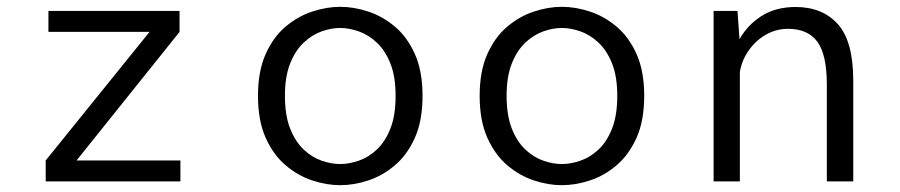

<svg xmlns="http://www.w3.org/2000/svg" viewBox="-20 -532 2640 563"><path d="M114 0V-61.5L418.5 -438.5H122V-500H506.5V-438.5L204.5 -61.5H509V0Z M977.5 11Q937.5 11 895.2 -3Q853 -17 817 -47.8Q781 -78.5 758.8 -128.5Q736.5 -178.5 736.5 -251Q736.5 -323 758.8 -373Q781 -423 817 -453.5Q853 -484 895.2 -498Q937.5 -512 977.5 -512Q1018 -512 1060.2 -498Q1102.5 -484 1138.5 -453.5Q1174.5 -423 1196.8 -373Q1219 -323 1219 -251Q1219 -178.5 1196.8 -128.5Q1174.5 -78.5 1138.5 -47.8Q1102.5 -17 1060.2 -3Q1018 11 977.5 11ZM977.5 -51Q1003.5 -51 1032 -60.8Q1060.5 -70.5 1085 -93.5Q1109.5 -116.5 1124.8 -155Q1140 -193.5 1140 -251Q1140 -307.5 1124.8 -345.8Q1109.5 -384 1085 -407Q1060.5 -430 1032 -440Q1003.5 -450 977.5 -450Q951.5 -450 923.2 -440Q895 -430 870.5 -407Q846 -384 830.8 -345.8Q815.5 -307.5 815.5 -251Q815.5 -193.5 830.8 -155Q846 -116.5 870.5 -93.5Q895 -70.5 923.2 -60.8Q951.5 -51 977.5 -51Z M1627.5 11Q1587.5 11 1545.2 -3Q1503 -17 1467 -47.8Q1431 -78.5 1408.8 -128.5Q1386.5 -178.5 1386.5 -251Q1386.5 -323 1408.8 -373Q1431 -423 1467 -453.5Q1503 -484 1545.2 -498Q1587.5 -512 1627.5 -512Q1668 -512 1710.2 -498Q1752.5 -484 1788.5 -453.5Q1824.5 -423 1846.8 -373Q1869 -323 1869 -251Q1869 -178.5 1846.8 -128.5Q1824.5 -78.5 1788.5 -47.8Q1752.5 -17 1710.2 -3Q1668 11 1627.5 11ZM1627.5 -51Q1653.5 -51 1682 -60.8Q1710.5 -70.5 1735 -93.5Q1759.5 -116.5 1774.8 -155Q1790 -193.5 1790 -251Q1790 -307.5 1774.8 -345.8Q1759.5 -384 1735 -407Q1710.5 -430 1682 -440Q1653.5 -450 1627.5 -450Q1601.5 -450 1573.2 -440Q1545 -430 1520.5 -407Q1496 -384 1480.8 -345.8Q1465.5 -307.5 1465.5 -251Q1465.5 -193.5 1480.8 -155Q1496 -116.5 1520.5 -93.5Q1545 -70.5 1573.2 -60.8Q1601.5 -51 1627.5 -51Z M2072.5 0V-500H2142.5L2148.5 -417Q2171.5 -458.5 2213 -485Q2254.5 -511.5 2313 -511.5Q2391.5 -511.5 2436.8 -461.2Q2482 -411 2482 -295.5V0H2404.5V-284Q2404.5 -371.5 2376.8 -409.5Q2349 -447.5 2290.5 -447.5Q2256.5 -447.5 2227 -431Q2197.5 -414.5 2176.8 -386Q2156 -357.5 2149.5 -321.5V0Z"/></svg>

Font: Trispace Light
Style: Regular
Weight: 300
Designer: Tyler Finck
Foundry: Etcetera Type Company
Version: Version 1.210; ttfautohint (v1.8.3)